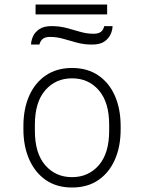

<svg xmlns="http://www.w3.org/2000/svg" viewBox="-20 -823 640 853"><path d="M300 10Q231 10 183 -23.5Q135 -57 109.5 -115.5Q84 -174 84 -248V-263Q84 -339 109.5 -397Q135 -455 183.5 -488Q232 -521 300 -521Q369 -521 417.5 -487.5Q466 -454 491 -396Q516 -338 516 -263V-248Q516 -172 490.5 -114Q465 -56 417 -23Q369 10 300 10ZM300 -36Q373 -36 419 -89Q465 -142 465 -242V-269Q465 -369 419 -422Q373 -475 300 -475Q227 -475 181 -422Q135 -369 135 -269V-242Q135 -142 181 -89Q227 -36 300 -36ZM138 -759V-803H456V-759ZM118 -625Q118 -641 126 -660Q134 -679 154 -693Q174 -707 209 -707Q245 -707 276.5 -698.5Q308 -690 337 -681.5Q366 -673 396 -673Q416 -673 427.5 -681Q439 -689 443 -707H480Q480 -691 472 -672Q464 -653 444.5 -639Q425 -625 389 -625Q353 -625 322 -633.5Q291 -642 261.5 -650.5Q232 -659 202 -659Q182 -659 171 -651Q160 -643 155 -625Z"/></svg>

Font: Chivo Mono Medium Thin
Style: Regular
Weight: 250
Monospace: yes
Version: Version 1.008